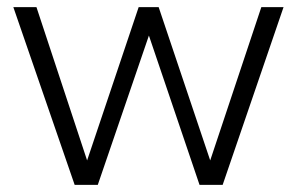

<svg xmlns="http://www.w3.org/2000/svg" viewBox="-20 -520 835 540"><path d="M715 -500H777.5L606.2 0H541.2L398.8 -420L255 0H190L17.5 -500H82.5L225 -68.8L370 -500H426.2L571.2 -68.8Z"/></svg>

Font: Now Light
Style: Regular
Weight: 300
Designer: Alfredo Marco Pradil
Foundry: Alfredo Marco Pradil
Version: Version 1.002;PS 001.002;hotconv 1.0.88;makeotf.lib2.5.64775